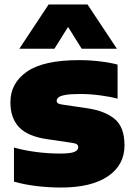

<svg xmlns="http://www.w3.org/2000/svg" viewBox="-20 -828 600 859"><path d="M253 11Q196.5 11 141.8 4.2Q87 -2.5 42.5 -15.5V-168Q86 -155.5 140.2 -148.2Q194.5 -141 249 -141Q296 -141 313 -148.5Q330 -156 330 -169Q330 -177.5 324.5 -182Q319 -186.5 302 -189L193.5 -205Q104 -217.5 65.2 -259Q26.5 -300.5 26.5 -370Q26.5 -456.5 101 -507.8Q175.5 -559 333.5 -559Q380 -559 426.5 -553.5Q473 -548 506 -539V-386.5Q473 -395.5 427.5 -401.5Q382 -407.5 338 -407.5Q293 -407.5 270.5 -403Q248 -398.5 240.8 -391.5Q233.5 -384.5 233.5 -377.5Q233.5 -370 239.5 -365.8Q245.5 -361.5 263 -359.5L371.5 -343.5Q449 -332 493 -295.8Q537 -259.5 537 -177.5Q537 -89.5 462.8 -39.2Q388.5 11 253 11ZM66.5 -610 197.5 -808H371.5L503 -610H345.5L284.5 -707.5L223.5 -610Z"/></svg>

Font: Encode Sans Semi Expanded Black
Style: Regular
Weight: 900
Width: 6
Designer: Multiple Designers
Foundry: Impallari Type
Version: Version 3.000; ttfautohint (v1.8.3) -l 8 -r 50 -G 200 -x 14 